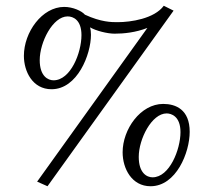

<svg xmlns="http://www.w3.org/2000/svg" viewBox="-20 -634 720 667"><path d="M389 -557C388 -557 388 -557 387 -557C368 -557 331 -557 275 -583C264 -596 233 -610 203 -610C126 -610 63 -522 63 -440C63 -386 93 -324 159 -324C249 -324 296 -445 296 -513C296 -523 295 -532 293 -539C313 -527 353 -517 378 -517C410 -517 451 -521 492 -537L109 -3L145 13L583 -597L549 -614C516 -569 434 -557 389 -557ZM406 -105C406 -48 438 13 503 13C592 13 639 -104 639 -176C639 -254 590 -273 547 -273C468 -273 406 -185 406 -105ZM118 -425C118 -487 163 -577 215 -577C234 -577 263 -565 263 -512C263 -450 225 -355 166 -355C147 -355 118 -369 118 -425ZM462 -89C462 -151 507 -240 559 -240C574 -240 607 -231 607 -175C607 -115 569 -18 510 -18C490 -18 462 -33 462 -89Z"/></svg>

Font: Libertinus Sans
Style: Regular
Weight: 400
Designer: Philipp H. Poll, Khaled Hosny
Foundry: Caleb Maclennan
Version: Version 7.050;RELEASE